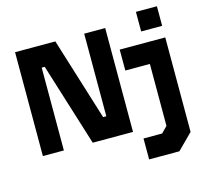

<svg xmlns="http://www.w3.org/2000/svg" viewBox="-129 -900 1352 1250"><g transform="rotate(-15 547.0 -275.0)"><path d="M133 -71H132.5V-629.5H278L455 -71H599V-629.5H599.5V-71H455L278 -629.5H133ZM62.5 0V-700H334L507 -143.5H528.5V-700H670V0H398.5L224.5 -558H204V0ZM725 200V59H850.5L890.5 18.5V-399H725V-540H1032V97L929 200ZM806.5 126.5H895L961.5 56.5V-470H796V-470.5H961.5V56.5L895 127H806.5ZM890.5 -618V-750H1032V-618ZM962 -676H961.5V-700H962Z"/></g></svg>

Font: Tourney Thin Black
Style: Regular
Weight: 900
Version: Version 1.015